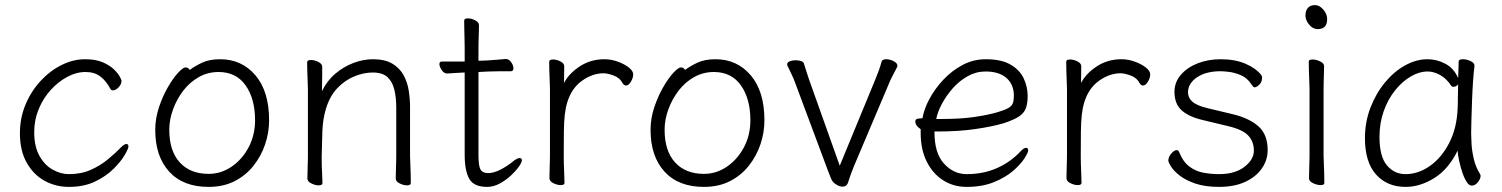

<svg xmlns="http://www.w3.org/2000/svg" viewBox="-20 -716 5883 752"><path d="M483 -142Q483 -134 468.5 -109Q454 -84 425 -55Q396 -26 352.5 -5Q309 16 250 16Q198 16 154.5 -8Q111 -32 84.5 -79Q58 -126 58 -194Q58 -254 80 -306.5Q102 -359 139 -399Q176 -439 221.5 -461.5Q267 -484 313 -484Q355 -484 382.5 -472Q410 -460 426 -444.5Q442 -429 449 -416Q456 -403 456 -400Q456 -386 444.5 -374Q433 -362 422 -362Q416 -362 413 -367Q396 -399 373 -416.5Q350 -434 315 -434Q279 -434 243.5 -415Q208 -396 178.5 -363.5Q149 -331 131.5 -288.5Q114 -246 114 -199Q114 -142 134.5 -105.5Q155 -69 186.5 -51.5Q218 -34 250 -34Q298 -34 335 -50.5Q372 -67 401.5 -91Q431 -115 454 -139Q467 -152 475 -152Q483 -152 483 -142Z M723 -442Q743 -457 771.5 -470.5Q800 -484 842 -484Q927 -484 980.5 -421Q1034 -358 1034 -245Q1034 -197 1018.5 -151Q1003 -105 973 -67Q943 -29 899 -6.5Q855 16 797 16Q697 16 642.5 -44Q588 -104 588 -207Q588 -252 602.5 -295.5Q617 -339 637.5 -374.5Q658 -410 677.5 -431Q697 -452 707 -452Q718 -452 723 -442ZM797 -35Q846 -35 887.5 -63.5Q929 -92 954 -139.5Q979 -187 979 -245Q979 -329 942 -381.5Q905 -434 836 -434Q794 -434 758.5 -414Q723 -394 697.5 -360.5Q672 -327 657.5 -287Q643 -247 643 -208Q643 -125 684 -80Q725 -35 797 -35Z M1532 -294Q1532 -334 1524.5 -365Q1517 -396 1497.5 -414Q1478 -432 1440 -432Q1405 -432 1368 -417Q1331 -402 1301 -370.5Q1271 -339 1256 -288Q1244 -248 1242.5 -198.5Q1241 -149 1240 -105V-91Q1240 -63 1241.5 -38.5Q1243 -14 1243 1Q1243 10 1228 10Q1215 10 1199.5 2.5Q1184 -5 1184 -17Q1184 -25 1184.5 -43.5Q1185 -62 1185.5 -80Q1186 -98 1186 -105V-365Q1186 -375 1185 -396Q1184 -417 1183.5 -439Q1183 -461 1183 -472Q1183 -481 1198 -481Q1212 -481 1227 -473.5Q1242 -466 1242 -454Q1242 -446 1242 -428.5Q1242 -411 1241.5 -392Q1241 -373 1241 -359Q1261 -400 1293.5 -427.5Q1326 -455 1364.5 -469.5Q1403 -484 1440 -484Q1488 -484 1517 -466.5Q1546 -449 1561 -421Q1576 -393 1581 -360.5Q1586 -328 1586 -298V-105Q1586 -99 1587 -78Q1588 -57 1588.5 -34Q1589 -11 1589 1Q1589 10 1574 10Q1561 10 1545.5 2.5Q1530 -5 1530 -17Q1530 -25 1530.5 -41.5Q1531 -58 1531.5 -76Q1532 -94 1532 -105Z M1996 -89Q2008 -97 2015 -97Q2024 -97 2024 -88Q2024 -80 2012 -63Q2000 -46 1980.5 -28Q1961 -10 1937 3Q1913 16 1888 16Q1836 16 1818 -15.5Q1800 -47 1800 -110V-432H1796Q1774 -431 1753 -429.5Q1732 -428 1732 -428Q1719 -428 1710 -441.5Q1701 -455 1701 -465Q1701 -475 1711 -475H1800V-528Q1800 -538 1799.5 -559Q1799 -580 1798.5 -602Q1798 -624 1798 -635Q1798 -644 1813 -644Q1826 -644 1841 -636.5Q1856 -629 1856 -617Q1856 -609 1855.5 -592.5Q1855 -576 1854.5 -558Q1854 -540 1854 -528V-478L1884 -479Q1902 -480 1926 -482Q1950 -484 1960 -485H1961Q1973 -485 1982 -472.5Q1991 -460 1991 -449Q1991 -437 1981 -437Q1971 -437 1943 -437Q1915 -437 1895 -436L1854 -434V-108Q1854 -66 1862 -52Q1870 -38 1892 -38Q1913 -38 1939 -51Q1965 -64 1991 -85Z M2134 -367Q2134 -377 2133 -398Q2132 -419 2131.5 -441Q2131 -463 2131 -474Q2131 -483 2146 -483Q2160 -483 2175 -475.5Q2190 -468 2190 -456Q2190 -444 2189.5 -426.5Q2189 -409 2189 -391Q2209 -429 2251.5 -456.5Q2294 -484 2347 -484Q2374 -484 2400 -474.5Q2426 -465 2443 -451.5Q2460 -438 2460 -425Q2460 -411 2451 -396Q2442 -381 2432 -381Q2424 -381 2418 -391Q2408 -411 2384 -420Q2360 -429 2344 -429Q2301 -429 2260 -400Q2219 -371 2202 -316Q2195 -293 2192 -266Q2189 -239 2188.5 -201Q2188 -163 2188 -106Q2188 -75 2189.5 -46Q2191 -17 2191 0Q2191 9 2176 9Q2163 9 2147.5 1.5Q2132 -6 2132 -18Q2132 -26 2132.5 -44.5Q2133 -63 2133.5 -81Q2134 -99 2134 -106Z M2663 -442Q2683 -457 2711.5 -470.5Q2740 -484 2782 -484Q2867 -484 2920.5 -421Q2974 -358 2974 -245Q2974 -197 2958.5 -151Q2943 -105 2913 -67Q2883 -29 2839 -6.5Q2795 16 2737 16Q2637 16 2582.5 -44Q2528 -104 2528 -207Q2528 -252 2542.5 -295.5Q2557 -339 2577.5 -374.5Q2598 -410 2617.5 -431Q2637 -452 2647 -452Q2658 -452 2663 -442ZM2737 -35Q2786 -35 2827.5 -63.5Q2869 -92 2894 -139.5Q2919 -187 2919 -245Q2919 -329 2882 -381.5Q2845 -434 2776 -434Q2734 -434 2698.5 -414Q2663 -394 2637.5 -360.5Q2612 -327 2597.5 -287Q2583 -247 2583 -208Q2583 -125 2624 -80Q2665 -35 2737 -35Z M3408 -404Q3415 -421 3421.5 -438.5Q3428 -456 3433 -475Q3436 -484 3451 -484Q3465 -484 3480 -476.5Q3495 -469 3495 -458Q3495 -456 3493 -452Q3486 -439 3476 -419.5Q3466 -400 3461 -387L3325 -66Q3319 -52 3313.5 -36.5Q3308 -21 3303 -6Q3300 6 3294 10.5Q3288 15 3280 15Q3270 15 3260 9.5Q3250 4 3244 -2Q3237 -10 3234 -19Q3231 -28 3223 -47L3095 -390Q3089 -407 3081 -423.5Q3073 -440 3064 -459Q3063 -461 3063 -464Q3063 -472 3073.5 -476Q3084 -480 3096 -480Q3107 -480 3117 -477Q3127 -474 3129 -466Q3132 -455 3138 -437.5Q3144 -420 3149 -404L3269 -67Z M3640 -201V-198Q3640 -116 3677.5 -75Q3715 -34 3766 -34Q3831 -34 3884.5 -57.5Q3938 -81 3978 -124Q3990 -137 3999 -137Q4007 -137 4007 -127Q4007 -118 3992 -95Q3977 -72 3947.5 -46.5Q3918 -21 3872.5 -2.5Q3827 16 3766 16Q3715 16 3674.5 -9.5Q3634 -35 3610 -82.5Q3586 -130 3586 -195V-210Q3565 -224 3565 -240Q3565 -252 3582 -252Q3584 -252 3588.5 -252.5Q3593 -253 3593 -253Q3599 -289 3620.5 -329Q3642 -369 3675 -404Q3708 -439 3750 -461.5Q3792 -484 3841 -484Q3902 -484 3938 -463Q3974 -442 3989.5 -409Q4005 -376 4005 -340Q4005 -311 3998 -292Q3991 -273 3970.5 -259.5Q3950 -246 3910 -233Q3865 -220 3800 -210.5Q3735 -201 3652 -201ZM3668 -250Q3744 -250 3797.5 -258Q3851 -266 3885 -276Q3916 -285 3929.5 -293Q3943 -301 3947 -312Q3951 -323 3951 -341Q3951 -385 3922 -410.5Q3893 -436 3840 -436Q3803 -436 3770 -417.5Q3737 -399 3711.5 -370Q3686 -341 3669 -309Q3652 -277 3647 -250Z M4159 -367Q4159 -377 4158 -398Q4157 -419 4156.5 -441Q4156 -463 4156 -474Q4156 -483 4171 -483Q4185 -483 4200 -475.5Q4215 -468 4215 -456Q4215 -444 4214.5 -426.5Q4214 -409 4214 -391Q4234 -429 4276.5 -456.5Q4319 -484 4372 -484Q4399 -484 4425 -474.5Q4451 -465 4468 -451.5Q4485 -438 4485 -425Q4485 -411 4476 -396Q4467 -381 4457 -381Q4449 -381 4443 -391Q4433 -411 4409 -420Q4385 -429 4369 -429Q4326 -429 4285 -400Q4244 -371 4227 -316Q4220 -293 4217 -266Q4214 -239 4213.5 -201Q4213 -163 4213 -106Q4213 -75 4214.5 -46Q4216 -17 4216 0Q4216 9 4201 9Q4188 9 4172.5 1.5Q4157 -6 4157 -18Q4157 -26 4157.5 -44.5Q4158 -63 4158.5 -81Q4159 -99 4159 -106Z M4690 -246Q4635 -259 4607.5 -284.5Q4580 -310 4580 -356Q4580 -394 4605 -423Q4630 -452 4671 -468Q4712 -484 4761 -484Q4818 -484 4859 -466Q4900 -448 4920 -422Q4923 -419 4923 -412Q4923 -394 4912 -384Q4901 -374 4894 -374Q4890 -374 4887.5 -377.5Q4885 -381 4881 -386Q4865 -411 4840 -421.5Q4815 -432 4793 -434.5Q4771 -437 4761 -437Q4703 -437 4668 -413Q4633 -389 4633 -354Q4633 -333 4650.5 -317.5Q4668 -302 4711 -292L4807 -269Q4871 -254 4908 -222Q4945 -190 4945 -128Q4945 -89 4922 -56Q4899 -23 4856.5 -3.5Q4814 16 4755 16Q4699 16 4660.5 2.5Q4622 -11 4599 -29.5Q4576 -48 4566 -64.5Q4556 -81 4556 -87Q4556 -101 4567.5 -114.5Q4579 -128 4589 -128Q4595 -128 4598 -121Q4613 -83 4638 -64Q4663 -45 4693.5 -39.5Q4724 -34 4755 -34Q4817 -34 4854 -62.5Q4891 -91 4891 -126Q4891 -162 4868.5 -185.5Q4846 -209 4790 -222Z M5141 -602Q5122 -602 5107.5 -619.5Q5093 -637 5093 -655Q5093 -674 5102.5 -685Q5112 -696 5131 -696Q5148 -696 5163 -678.5Q5178 -661 5178 -641Q5178 -602 5141 -602ZM5109 -368Q5109 -378 5108 -399Q5107 -420 5106.5 -442Q5106 -464 5106 -475Q5106 -483 5121 -483Q5135 -483 5150.5 -475.5Q5166 -468 5166 -457Q5166 -449 5165.5 -432.5Q5165 -416 5164.5 -398Q5164 -380 5164 -368V-105Q5164 -99 5165 -78Q5166 -57 5166.5 -34Q5167 -11 5167 1Q5167 9 5152 9Q5139 9 5123 1.5Q5107 -6 5107 -17Q5107 -25 5107.5 -43.5Q5108 -62 5108.5 -80Q5109 -98 5109 -105Z M5755 -457Q5752 -435 5749.5 -398.5Q5747 -362 5745.5 -321.5Q5744 -281 5743 -246Q5742 -211 5742 -193Q5742 -180 5743.5 -152.5Q5745 -125 5752.5 -93Q5760 -61 5777 -34Q5779 -30 5779 -27Q5779 -16 5768.5 -2.5Q5758 11 5744 11Q5734 11 5724.5 -3.5Q5715 -18 5707.5 -40.5Q5700 -63 5695 -86Q5690 -109 5689 -126Q5653 -53 5597.5 -18.5Q5542 16 5485 16Q5413 16 5369.5 -32.5Q5326 -81 5326 -175Q5326 -238 5347.5 -294Q5369 -350 5404.5 -393Q5440 -436 5483.5 -460Q5527 -484 5571 -484Q5608 -484 5641.5 -466Q5675 -448 5691 -410Q5692 -433 5692.5 -450.5Q5693 -468 5693 -475Q5693 -484 5710 -484Q5724 -484 5739.5 -477Q5755 -470 5755 -459ZM5691 -386Q5689 -382 5683.5 -379Q5678 -376 5673 -376Q5667 -376 5664 -380Q5645 -409 5620 -422.5Q5595 -436 5572 -436Q5539 -436 5505.5 -416.5Q5472 -397 5444 -362Q5416 -327 5399.5 -280.5Q5383 -234 5383 -180Q5383 -103 5412 -68.5Q5441 -34 5485 -34Q5535 -34 5580.5 -66Q5626 -98 5656 -156Q5686 -214 5689 -291Q5690 -306 5690 -333.5Q5690 -361 5691 -386Z"/></svg>

Font: Moon Stars Kai T Light
Style: Regular
Weight: 300
Designer: GuiWonder
Version: Version 1.101